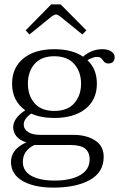

<svg xmlns="http://www.w3.org/2000/svg" viewBox="-20 -704 542 874"><path d="M114 -547 97 -566 213 -684H256L373 -566L355 -547L254 -629Q241 -638 235 -638Q228 -638 215 -629ZM502 -444Q502 -430 494.5 -422.5Q487 -415 473 -415Q464 -415 459 -418.5Q454 -422 449 -429Q444 -437 438 -441Q432 -445 419 -445Q406 -445 378 -430Q421 -390 421 -323Q421 -250 369 -208.5Q317 -167 227 -167Q167 -167 122 -187Q88 -163 88 -137Q88 -116 108 -103Q128 -90 164 -90H316Q373 -90 412.5 -65Q452 -40 452 10Q452 80 389.5 115Q327 150 223 150Q135 150 82.5 119.5Q30 89 30 33Q30 -25 100 -56Q70 -65 55 -83.5Q40 -102 40 -124Q40 -166 95 -202Q35 -245 35 -323Q35 -396 86.5 -438Q138 -480 227 -480Q309 -480 358 -446Q397 -480 446 -480Q472 -480 487 -469.5Q502 -459 502 -444ZM349 -323Q349 -377 318 -412.5Q287 -448 227 -448Q168 -448 137.5 -413Q107 -378 107 -323Q107 -269 137.5 -234Q168 -199 227 -199Q287 -199 318 -234Q349 -269 349 -323ZM84 33Q84 75 123 96.5Q162 118 228 118Q302 118 345 93Q388 68 388 22Q388 -11 367.5 -27.5Q347 -44 299 -44H137Q84 -19 84 33Z"/></svg>

Font: Taviraj Light
Style: Regular
Weight: 300
Designer: Katatrad Team
Foundry: CadsonDemak
Version: Version 1.001